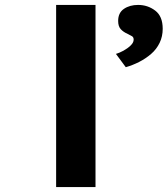

<svg xmlns="http://www.w3.org/2000/svg" viewBox="-20 -760 684 780"><path d="M208 0V-740H368V0ZM491 -487 451 -541Q465 -545 481.5 -554Q498 -563 510.5 -575Q523 -587 523 -599Q523 -609 516 -613Q509 -617 499 -622Q481 -630 470.5 -641.5Q460 -653 460 -675Q460 -708 483.5 -724Q507 -740 541 -740Q580 -740 610.5 -717Q641 -694 641 -643Q641 -612 628.5 -586Q616 -560 594 -541Q572 -522 545.5 -508.5Q519 -495 491 -487Z"/></svg>

Font: Lexend Zetta
Style: Bold
Weight: 700
Designer: Bonnie Shaver-Troup, Thomas Jockin
Foundry: Lexend
Version: Version 1.007